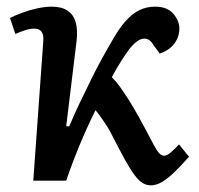

<svg xmlns="http://www.w3.org/2000/svg" viewBox="-20 -543 599 577"><path d="M179 -164 188 -163Q202 -197 219 -232.5Q236 -268 253 -302.5Q270 -337 286.5 -367Q303 -397 316 -419Q336 -455 356 -478Q376 -501 398 -512Q420 -523 446 -523Q483 -523 501 -501.5Q519 -480 519 -458Q519 -432 504 -412Q489 -392 460 -382L441 -408Q435 -418 428.5 -422.5Q422 -427 414 -427Q404 -427 393 -419.5Q382 -412 369 -396Q360 -384 346 -362.5Q332 -341 316 -311Q330 -297 341 -281.5Q352 -266 365.5 -245Q379 -224 397 -192Q413 -163 424.5 -141Q436 -119 444 -104Q452 -89 459 -82Q466 -75 473 -75Q482 -75 494 -85.5Q506 -96 518 -109L548 -72Q525 -46 505 -26.5Q485 -7 467.5 3.5Q450 14 433 14Q416 14 401.5 2Q387 -10 368 -41.5Q349 -73 319 -132Q311 -149 302 -163Q293 -177 284.5 -189Q276 -201 267 -212Q249 -176 232 -137Q215 -98 201.5 -62.5Q188 -27 179 0H80L110 -418Q112 -438 105 -447.5Q98 -457 83 -457Q71 -457 56.5 -452.5Q42 -448 26 -441L10 -489Q26 -497 47.5 -505Q69 -513 92.5 -518Q116 -523 136 -523Q165 -523 183 -511Q201 -499 207.5 -476Q214 -453 210 -419Z"/></svg>

Font: Literata 18pt Medium
Style: Italic
Weight: 500
Italic angle: -2°
Designer: Latin by Veronika Burian and Jose Scaglione. Greek by Irene Vlachou. Cyrillic by Vera Evstafieva
Foundry: TypeTogether
Version: Version 3.103;gftools[0.9.29]